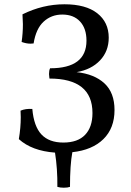

<svg xmlns="http://www.w3.org/2000/svg" viewBox="-20 -705 610 897"><path d="M318 6Q307 65 307 168Q296 172 278 172Q261 172 248 168Q249 84 237 8Q129 0 68 -55Q77 -108 77 -158L76 -188Q99 -198 131 -196Q138 -115 173.5 -77Q209 -39 276 -39Q343 -39 377.5 -75Q412 -111 412 -177Q412 -338 211 -338Q209 -352 209 -359Q209 -376 214 -386Q384 -386 384 -515Q384 -572 354 -604.5Q324 -637 271 -637Q220 -637 184 -604Q148 -571 137 -502L122 -501Q103 -501 81 -509Q87 -550 87 -592Q87 -606 85 -638Q180 -685 281 -685Q381 -685 434.5 -643Q488 -601 488 -529Q488 -466 447.5 -423Q407 -380 338 -368Q421 -359 468 -315.5Q515 -272 515 -191Q515 -106 463 -55Q411 -4 318 6Z"/></svg>

Font: Vollkorn SC
Style: Regular
Weight: 400
Designer: Friedrich Althausen
Foundry: Friedrich Althausen
Version: Version 4.015